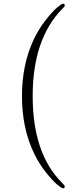

<svg xmlns="http://www.w3.org/2000/svg" viewBox="-20 -770 428 1040"><path d="M99 -250Q99 -419 162 -555Q189 -612 226.5 -660Q264 -708 289 -729Q314 -750 321 -750Q331 -750 331 -740Q331 -735 318 -723Q157 -559 157 -250Q157 60 314 218Q331 235 331 240Q331 250 321 250Q314 250 290 230Q266 210 229 164Q192 118 165 62Q99 -74 99 -250Z"/></svg>

Font: CMU Serif
Style: Roman
Weight: 500
Version: Version 0.7.0